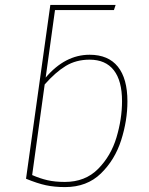

<svg xmlns="http://www.w3.org/2000/svg" viewBox="-20 -752 605 782"><path d="M499 -339Q499 -261 473.5 -181Q448 -101 391 -45.5Q334 10 245 10Q202 10 167 2.5Q132 -5 86 -24L185 -732H451L444 -711H204L166 -436Q245 -529 345 -529Q421 -529 460 -480.5Q499 -432 499 -339ZM477 -340Q477 -423 443.5 -466Q410 -509 345 -509Q290 -509 248 -483.5Q206 -458 162 -408L111 -39Q143 -25 173.5 -18Q204 -11 244 -11Q327 -11 379.5 -64Q432 -117 454.5 -192.5Q477 -268 477 -340Z"/></svg>

Font: FiraGO Thin
Style: Italic
Weight: 100
Italic angle: -8°
Designer: bBox Type GmbH
Foundry: bBox Type GmbH
Version: Version 1.001